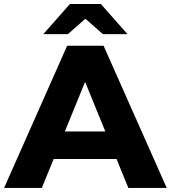

<svg xmlns="http://www.w3.org/2000/svg" viewBox="-32 -925 840 945"><path d="M298.6 -700H477.7L788.6 0H599.7L351 -609.8H422.6L173.9 0H-11.9ZM198.6 -277.8H549L596.6 -142.4H151.4ZM312.3 -905.4H464.3L595.4 -757H474.6L335.2 -879.4H441.4L302.1 -757H181.2Z"/></svg>

Font: iiserrat Thin
Style: Regular
Weight: 100
Designer: Akira Ohta
Foundry: Akira Ohta
Version: Version 1.200;Glyphs 3.3.1 (3343)